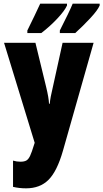

<svg xmlns="http://www.w3.org/2000/svg" viewBox="-20 -786 563 1046"><path d="M173 -553 231 -314Q246 -252 247 -221H251Q254 -255 268 -312L321 -553H490L323 35Q291 147 244.5 193.5Q198 240 122 240Q85 240 51 232V89Q71 95 91 95Q112 95 123.5 88.5Q135 82 144 63Q153 44 166 1L169 -8L2 -553ZM345 -756Q332 -727 291.5 -684Q251 -641 205 -606H129V-620Q173 -709 199 -766H345ZM523 -756Q512 -730 472 -687Q432 -644 390 -606H306V-620Q358 -722 376 -766H523Z"/></svg>

Font: Noto Sans UI CondBlack
Style: Regular
Weight: 900
Width: 3
Designer: Monotype Design Team
Foundry: Monotype Imaging Inc.
Version: Version 1.001